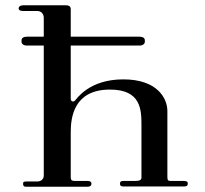

<svg xmlns="http://www.w3.org/2000/svg" viewBox="-20 -706 776 726"><path d="M673.3 -21.8H624.8C614.9 -21.8 612.9 -25.7 612.9 -37.6V-286.1C612.9 -334.7 574.3 -405.9 446.5 -405.9C315.8 -405.9 270.3 -331.7 263.4 -325.7C257.4 -318.8 247.5 -322.8 247.5 -331.7V-533.7H506.9C519.8 -533.7 527.7 -539.6 527.7 -548.5V-553.5C527.7 -562.4 519.8 -567.3 506.9 -567.3H247.5V-671.3C247.5 -683.2 239.6 -686.1 226.7 -686.1H68.3C57.4 -686.1 50.5 -681.2 50.5 -674.3C50.5 -667.3 57.4 -664.4 67.3 -664.4H120.8C134.7 -664.4 145.5 -654.5 145.5 -638.6V-567.3H82.2C69.3 -567.3 61.4 -562.4 61.4 -553.5V-548.5C61.4 -539.6 69.3 -533.7 82.2 -533.7H145.5V-42.6C145.5 -31.7 138.6 -19.8 120.8 -19.8H81.2C71.3 -19.8 67.3 -18.8 67.3 -11.9C67.3 -4 69.3 0 77.2 0H311.9C319.8 0 325.7 -3 325.7 -11.9C325.7 -18.8 319.8 -21.8 311.9 -21.8H266.3C253.5 -21.8 247.5 -22.8 247.5 -35.6V-205.9C247.5 -259.4 257.4 -367.3 396 -367.3C513.9 -367.3 514.9 -290.1 514.9 -231.7V-34.7C514.9 -25.7 508.9 -21.8 491.1 -21.8H446.5C436.6 -21.8 433.7 -18.8 433.7 -11.9C433.7 -4 436.6 -1 446.5 -1H676.2C686.1 -1 690.1 -4 690.1 -11.9C690.1 -18.8 687.1 -21.8 673.3 -21.8Z"/></svg>

Font: Biblismive
Style: Regular
Weight: 400
Designer: Susan Drake
Foundry: Susan Drake
Version: Version 1.0; ttfautohint (v1.8.4.7-5d5b)